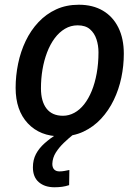

<svg xmlns="http://www.w3.org/2000/svg" viewBox="-20 -567 583 811"><path d="M236 9Q149 9 97.5 -46Q46 -101 46 -196Q46 -247 56.5 -298Q67 -349 88.5 -394Q110 -439 142.5 -473.5Q175 -508 217.5 -527.5Q260 -547 313 -547Q372 -547 414.5 -522Q457 -497 480 -450.5Q503 -404 503 -340Q503 -289 492.5 -239Q482 -189 460.5 -144.5Q439 -100 407 -65.5Q375 -31 332.5 -11Q290 9 236 9ZM246 -78Q271 -78 294 -90.5Q317 -103 335.5 -126.5Q354 -150 367.5 -183Q381 -216 388.5 -257.5Q396 -299 396 -346Q396 -375 387.5 -401Q379 -427 360 -443.5Q341 -460 308 -460Q279 -460 254.5 -445.5Q230 -431 211 -405.5Q192 -380 179 -346Q166 -312 159.5 -273.5Q153 -235 153 -194Q153 -139 176.5 -108.5Q200 -78 246 -78ZM210 224Q169 224 144 202.5Q119 181 119 140Q119 108 132 83.5Q145 59 168 38.5Q191 18 219 0H291Q271 16 250.5 35.5Q230 55 216 77Q202 99 201 125Q201 141 209 149Q217 157 231 157Q242 157 252.5 155Q263 153 273 151L272 215Q257 220 242 222Q227 224 210 224Z"/></svg>

Font: Noto Sans Display Medium
Style: Italic
Weight: 500
Italic angle: -12°
Designer: Monotype Design Team
Foundry: Monotype Imaging Inc.
Version: Version 2.003